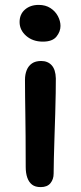

<svg xmlns="http://www.w3.org/2000/svg" viewBox="-20 -753 331 784"><path d="M146 11Q124 11 111 1Q98 -9 91.5 -27.5Q85 -46 85 -71Q85 -145 84.5 -196.5Q84 -248 83.5 -286Q83 -324 82.5 -357Q82 -390 82 -427Q82 -449 89 -466.5Q96 -484 110.5 -494Q125 -504 148 -504Q175 -504 191 -486.5Q207 -469 208 -433Q208 -412 207.5 -373Q207 -334 205.5 -287.5Q204 -241 202.5 -193.5Q201 -146 200 -107Q199 -68 199 -44Q199 -21 186 -5Q173 11 146 11ZM155 -583Q114 -583 87 -606.5Q60 -630 60 -663Q60 -695 82 -714Q104 -733 138 -733Q166 -733 186 -720Q206 -707 216.5 -687Q227 -667 227 -647Q227 -624 210.5 -603.5Q194 -583 155 -583Z"/></svg>

Font: Shantell Sans Medium
Style: Regular
Weight: 500
Designer: Stephen Nixon, Anya Danilova, Shantell Martin
Foundry: Arrow Type
Version: Version 1.011;[c5ecc13dd]